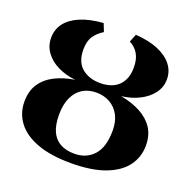

<svg xmlns="http://www.w3.org/2000/svg" viewBox="-133 -882 1017 1024"><g transform="rotate(20 375.0 -370.0)"><path d="M374.5 11Q260 11 183.2 -17.5Q106.5 -46 68.2 -96.8Q30 -147.5 30 -214Q30 -273.5 57.5 -314.8Q85 -356 133.5 -380.5Q182 -405 244.5 -414.5Q187.5 -421 143 -443.2Q98.5 -465.5 73 -501Q47.5 -536.5 47.5 -581.5Q47.5 -629.5 74.8 -665.2Q102 -701 155 -723.2Q208 -745.5 284 -751L302 -706Q270 -687 250.2 -658.5Q230.5 -630 230.5 -582.5Q230.5 -511.5 271.2 -477.5Q312 -443.5 375.5 -443.5Q417.5 -443.5 449 -458.5Q480.5 -473.5 498.5 -504.5Q516.5 -535.5 516.5 -582.5Q516.5 -630 498.8 -659.8Q481 -689.5 449 -706L467 -751Q542.5 -746 595.2 -723.8Q648 -701.5 676 -665.8Q704 -630 704 -583.5Q704 -540 678 -504.8Q652 -469.5 607.2 -446.5Q562.5 -423.5 505.5 -416.5Q570 -404.5 618 -378.8Q666 -353 692.8 -312.5Q719.5 -272 719.5 -214Q719.5 -148 681.8 -97.2Q644 -46.5 567.8 -17.8Q491.5 11 374.5 11ZM374.5 -42.5Q442.5 -42.5 484 -88.2Q525.5 -134 525.5 -228.5Q525.5 -279.5 506 -315.5Q486.5 -351.5 452.5 -370.5Q418.5 -389.5 375 -389.5Q330.5 -389.5 297.5 -369Q264.5 -348.5 246 -308.5Q227.5 -268.5 227.5 -210.5Q227.5 -152.5 244.5 -115.5Q261.5 -78.5 294.5 -60.5Q327.5 -42.5 374.5 -42.5Z"/></g></svg>

Font: Merriweather 60pt Black
Style: Regular
Weight: 900
Version: Version 2.100